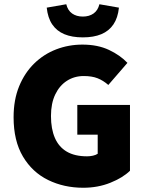

<svg xmlns="http://www.w3.org/2000/svg" viewBox="-20 -872 686 904"><path d="M372 12Q281 12 206.5 -24.5Q132 -61 88 -135Q44 -209 44 -320Q44 -402 70 -465.5Q96 -529 141 -573Q186 -617 244.5 -639.5Q303 -662 368 -662Q440 -662 493 -637Q546 -612 580 -576L490 -472Q466 -493 439.5 -503.5Q413 -514 374 -514Q330 -514 295 -491.5Q260 -469 240 -427Q220 -385 220 -326Q220 -265 238.5 -222.5Q257 -180 294.5 -158Q332 -136 390 -136Q404 -136 417.5 -139Q431 -142 440 -148V-238H344V-378H592V-68Q558 -35 499.5 -11.5Q441 12 372 12ZM370 -696Q319 -696 283 -711Q247 -726 226 -757Q205 -788 200 -836L292 -852Q299 -823 319.5 -808.5Q340 -794 370 -794Q400 -794 420.5 -808.5Q441 -823 448 -852L540 -836Q535 -788 514 -757Q493 -726 457 -711Q421 -696 370 -696Z"/></svg>

Font: Source Sans 3 Black
Style: Regular
Weight: 900
Designer: Paul D. Hunt
Foundry: Adobe
Version: Version 3.046;hotconv 1.0.118;makeotfexe 2.5.65603